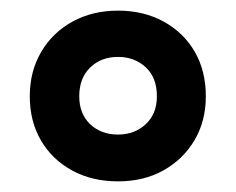

<svg xmlns="http://www.w3.org/2000/svg" viewBox="-20 -744 444 361"><path d="M202 -403Q153 -403 115.5 -423.5Q78 -444 57 -480Q36 -516 36 -563Q36 -610 57.5 -646.5Q79 -683 116.5 -703.5Q154 -724 202 -724Q250 -724 287.5 -703.5Q325 -683 346 -647Q367 -611 367 -563Q367 -516 345.5 -480Q324 -444 287 -423.5Q250 -403 202 -403ZM202 -491Q233 -491 254 -510.5Q275 -530 275 -563Q275 -598 254 -617.5Q233 -637 202 -637Q170 -637 149.5 -617Q129 -597 129 -563Q129 -530 149.5 -510.5Q170 -491 202 -491Z"/></svg>

Font: Noto Sans Arabic SemCond
Style: Bold
Weight: 700
Width: 4
Designer: Monotype Design Team, Nadine Chahine, Nizar Qandah and Khaled Hosny
Foundry: Monotype Imaging Inc.
Version: Version 2.012; ttfautohint (v1.8.4.7-5d5b)